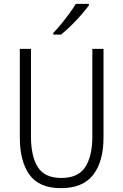

<svg xmlns="http://www.w3.org/2000/svg" viewBox="-20 -968 640 998"><path d="M297 10Q183 10 133 -60Q83 -130 83 -254V-714H141V-259Q141 -156 176.5 -99.5Q212 -43 299 -43Q386 -43 423 -99.5Q460 -156 460 -259V-714H518V-252Q518 -129 464.5 -59.5Q411 10 297 10ZM257 -797Q276 -816 298 -843Q320 -870 340.5 -898Q361 -926 374 -948H442V-940Q427 -919 402.5 -891Q378 -863 350 -835.5Q322 -808 297 -788H257Z"/></svg>

Font: Noto Sans Mono Light
Style: Regular
Weight: 300
Designer: Monotype Design Team
Foundry: Monotype Imaging Inc.
Version: Version 2.014; ttfautohint (v1.8.4.7-5d5b)